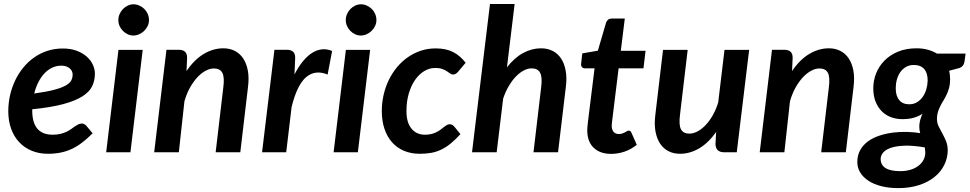

<svg xmlns="http://www.w3.org/2000/svg" viewBox="-20 -763 4858 962"><path d="M455.5 -394C455.5 -408.3 452.2 -423 445.5 -438C438.8 -453 428.8 -466.6 415.2 -478.8C401.8 -490.9 384.9 -500.8 364.8 -508.5C344.6 -516.2 321.2 -520 294.5 -520C266.8 -520 240.9 -516 216.8 -508C192.6 -500 170.4 -488.8 150.2 -474.5C130.1 -460.2 112 -443.2 96 -423.5C80 -403.8 66.5 -382.3 55.5 -359C44.5 -335.7 36.1 -311 30.2 -285C24.4 -259 21.5 -232.5 21.5 -205.5C21.5 -173.2 26.2 -143.9 35.8 -117.8C45.2 -91.6 58.7 -69.2 76 -50.8C93.3 -32.2 114.2 -17.9 138.5 -7.8C162.8 2.4 190 7.5 220 7.5C243 7.5 264.3 5.5 284 1.5C303.7 -2.5 322.3 -8.7 340 -17C357.7 -25.3 375 -36 392 -49C409 -62 426.3 -77.3 444 -95L412.5 -133C409.5 -136.3 406.1 -139 402.2 -141C398.4 -143 394.5 -144 390.5 -144C383.8 -144 377.7 -142.6 372 -139.8C366.3 -136.9 360.6 -133.5 354.8 -129.5C348.9 -125.5 342.6 -121 335.8 -116C328.9 -111 321.2 -106.5 312.8 -102.5C304.2 -98.5 294.3 -95.1 283 -92.2C271.7 -89.4 258.7 -88 244 -88C175.7 -88 141.5 -128.3 141.5 -209V-215.5C204.2 -221.8 255.8 -230.4 296.2 -241.2C336.8 -252.1 368.8 -265 392.5 -280C416.2 -295 432.6 -312 441.8 -331C450.9 -350 455.5 -371 455.5 -394ZM287.5 -434C297.5 -434 306.1 -432.6 313.2 -429.8C320.4 -426.9 326.2 -423.4 330.8 -419.2C335.2 -415.1 338.6 -410.3 340.8 -405C342.9 -399.7 344 -394.5 344 -389.5C344 -379.2 341.8 -369.5 337.2 -360.5C332.8 -351.5 323.6 -343 309.8 -335C295.9 -327 276.4 -319.7 251.2 -313C226.1 -306.3 192.8 -300.2 151.5 -294.5C156.5 -314.8 163.3 -333.6 172 -350.8C180.7 -367.9 190.8 -382.7 202.2 -395C213.8 -407.3 226.7 -416.9 241 -423.8C255.3 -430.6 270.8 -434 287.5 -434Z M695 -513H573.5L512 0H633.5ZM726.5 -662.5C726.5 -673.5 724.3 -683.8 720 -693.5C715.7 -703.2 709.9 -711.5 702.8 -718.5C695.6 -725.5 687.3 -731.1 678 -735.2C668.7 -739.4 659 -741.5 649 -741.5C639.3 -741.5 629.9 -739.4 620.8 -735.2C611.6 -731.1 603.5 -725.4 596.5 -718.2C589.5 -711.1 583.8 -702.7 579.5 -693C575.2 -683.3 573 -673.2 573 -662.5C573 -651.8 575.1 -641.8 579.2 -632.5C583.4 -623.2 589 -615 596 -608C603 -601 611 -595.4 620 -591.2C629 -587.1 638.3 -585 648 -585C658 -585 667.7 -587.1 677 -591.2C686.3 -595.4 694.7 -601 702 -608C709.3 -615 715.2 -623.2 719.8 -632.5C724.2 -641.8 726.5 -651.8 726.5 -662.5Z M752.5 0H876L904 -255C911 -280 920.1 -302.6 931.2 -322.8C942.4 -342.9 954.7 -360.2 968 -374.8C981.3 -389.2 995.2 -400.4 1009.8 -408.2C1024.2 -416.1 1038.3 -420 1052 -420C1072.3 -420 1086.3 -412.8 1094 -398.2C1101.7 -383.8 1103.3 -359.8 1099 -326.5L1060.5 0H1184L1222.5 -326.5C1226.5 -357.5 1226.2 -385.1 1221.8 -409.2C1217.2 -433.4 1209.5 -453.8 1198.5 -470.2C1187.5 -486.8 1173.5 -499.3 1156.5 -508C1139.5 -516.7 1120.3 -521 1099 -521C1065.3 -521 1032.7 -511.6 1001 -492.8C969.3 -473.9 940.5 -445.3 914.5 -407L917.5 -473.5C917.5 -487.5 913.9 -497.7 906.8 -504C899.6 -510.3 889.5 -513.5 876.5 -513.5H814Z M1293 0H1414L1441 -226.5C1459.3 -301.2 1483.8 -351.2 1514.2 -376.8C1544.8 -402.2 1580.5 -406.5 1621.5 -389.5L1644 -507.5C1626.7 -514.8 1609.6 -517.6 1592.8 -515.8C1575.9 -513.9 1559.5 -507.9 1543.5 -497.8C1527.5 -487.6 1512.1 -473.4 1497.2 -455.2C1482.4 -437.1 1468.5 -415.3 1455.5 -390L1459 -473.5C1459 -487.5 1455.4 -497.7 1448.2 -504C1441.1 -510.3 1431 -513.5 1418 -513.5H1355Z M1834.5 -513H1713L1651.5 0H1773ZM1866 -662.5C1866 -673.5 1863.8 -683.8 1859.5 -693.5C1855.2 -703.2 1849.4 -711.5 1842.2 -718.5C1835.1 -725.5 1826.8 -731.1 1817.5 -735.2C1808.2 -739.4 1798.5 -741.5 1788.5 -741.5C1778.8 -741.5 1769.4 -739.4 1760.2 -735.2C1751.1 -731.1 1743 -725.4 1736 -718.2C1729 -711.1 1723.3 -702.7 1719 -693C1714.7 -683.3 1712.5 -673.2 1712.5 -662.5C1712.5 -651.8 1714.6 -641.8 1718.8 -632.5C1722.9 -623.2 1728.5 -615 1735.5 -608C1742.5 -601 1750.5 -595.4 1759.5 -591.2C1768.5 -587.1 1777.8 -585 1787.5 -585C1797.5 -585 1807.2 -587.1 1816.5 -591.2C1825.8 -595.4 1834.2 -601 1841.5 -608C1848.8 -615 1854.8 -623.2 1859.2 -632.5C1863.8 -641.8 1866 -651.8 1866 -662.5Z M2287 -91 2256 -129C2253 -132.3 2249.6 -135.1 2245.8 -137.2C2241.9 -139.4 2237.8 -140.5 2233.5 -140.5C2228.2 -140.5 2223.2 -139.2 2218.8 -136.5C2214.2 -133.8 2209.5 -130.6 2204.5 -126.8C2199.5 -122.9 2194.2 -118.8 2188.5 -114.2C2182.8 -109.8 2176.2 -105.6 2168.8 -101.8C2161.2 -97.9 2152.7 -94.7 2143 -92C2133.3 -89.3 2122.2 -88 2109.5 -88C2080.8 -88 2058.2 -98.2 2041.5 -118.8C2024.8 -139.2 2016.5 -168.3 2016.5 -206C2016.5 -238.3 2020.4 -267.8 2028.2 -294.5C2036.1 -321.2 2046.7 -344 2060 -363C2073.3 -382 2088.7 -396.7 2106 -407C2123.3 -417.3 2141.5 -422.5 2160.5 -422.5C2175.2 -422.5 2187.1 -420.8 2196.2 -417.2C2205.4 -413.8 2213.1 -410 2219.2 -406C2225.4 -402 2230.8 -398.2 2235.2 -394.8C2239.8 -391.2 2244.8 -389.5 2250.5 -389.5C2255.2 -389.5 2259.5 -390.8 2263.5 -393.2C2267.5 -395.8 2270.8 -398.5 2273.5 -401.5L2313 -448.5C2294.7 -472.5 2273.6 -490.5 2249.8 -502.5C2225.9 -514.5 2197 -520.5 2163 -520.5C2136.7 -520.5 2111.8 -516.6 2088.2 -508.8C2064.8 -500.9 2043 -490 2023 -476C2003 -462 1985 -445.3 1969 -426C1953 -406.7 1939.3 -385.3 1928 -362C1916.7 -338.7 1908 -313.8 1902 -287.5C1896 -261.2 1893 -234.2 1893 -206.5C1893 -174.2 1897.3 -144.8 1906 -118.5C1914.7 -92.2 1927.2 -69.7 1943.5 -51C1959.8 -32.3 1979.8 -17.9 2003.2 -7.8C2026.8 2.4 2053.3 7.5 2083 7.5C2104 7.5 2123.2 5.9 2140.8 2.8C2158.2 -0.4 2175 -5.8 2191 -13.5C2207 -21.2 2222.8 -31.3 2238.2 -44C2253.8 -56.7 2270 -72.3 2287 -91Z M2345 0H2468.5L2501 -269C2508.7 -292 2518 -312.8 2529 -331.5C2540 -350.2 2551.8 -366.1 2564.5 -379.2C2577.2 -392.4 2590.3 -402.6 2604 -409.8C2617.7 -416.9 2630.8 -420.5 2643.5 -420.5C2664.2 -420.5 2678.4 -413.2 2686.2 -398.5C2694.1 -383.8 2695.8 -359.8 2691.5 -326.5L2653 0H2776L2815 -326.5C2819 -357.5 2818.8 -385.1 2814.2 -409.2C2809.8 -433.4 2802 -453.8 2791 -470.2C2780 -486.8 2765.9 -499.3 2748.8 -508C2731.6 -516.7 2712.2 -521 2690.5 -521C2660.2 -521 2630.4 -513.2 2601.2 -497.5C2572.1 -481.8 2545 -457.8 2520 -425.5L2558.5 -743H2435Z M2922.5 -104.5C2923.5 -68.8 2934.6 -41.2 2955.8 -21.5C2976.9 -1.8 3005.7 8 3042 8C3065 8 3087.6 4.2 3109.8 -3.5C3131.9 -11.2 3152.2 -22.5 3170.5 -37.5L3144 -97.5C3142.3 -101.2 3140.5 -103.9 3138.5 -105.8C3136.5 -107.6 3133.7 -108.5 3130 -108.5C3127.3 -108.5 3124.5 -107.6 3121.5 -105.8C3118.5 -103.9 3115.2 -102 3111.5 -100C3107.8 -98 3103.5 -96.1 3098.5 -94.2C3093.5 -92.4 3087.5 -91.5 3080.5 -91.5C3069.2 -91.5 3060.4 -95.2 3054.2 -102.5C3048.1 -109.8 3045 -119.8 3045 -132.5V-136.2C3045 -138.1 3045.2 -141.2 3045.8 -145.8C3046.2 -150.2 3047 -156.5 3048 -164.5C3049 -172.5 3050.3 -183.3 3052 -197L3079.5 -420.5H3204L3214.5 -508.5H3090.5L3110.5 -670H3044.5C3037.5 -670 3031.7 -668.2 3027 -664.5C3022.3 -660.8 3018.8 -655.7 3016.5 -649L2975.5 -509L2897.5 -495.5L2892 -446.5C2890.7 -437.8 2891.9 -431.3 2895.8 -427C2899.6 -422.7 2904.5 -420.5 2910.5 -420.5H2959L2930.5 -190.5C2928.5 -174.5 2926.9 -161.4 2925.8 -151.2C2924.6 -141.1 2923.8 -132.9 2923.2 -126.8C2922.8 -120.6 2922.5 -115.9 2922.5 -112.8Z M3425.5 -513H3302L3263.5 -187.5C3259.5 -156.5 3259.8 -128.8 3264.2 -104.5C3268.8 -80.2 3276.5 -59.8 3287.5 -43.2C3298.5 -26.8 3312.5 -14.2 3329.5 -5.5C3346.5 3.2 3365.7 7.5 3387 7.5C3420 7.5 3451.9 -1.5 3482.8 -19.5C3513.6 -37.5 3542 -64.8 3568 -101.5L3565 -42.5C3565 -14.2 3579.7 0 3609 0H3671.5L3733.5 -513H3610L3578.5 -249.5C3571.2 -225.8 3562 -204.3 3551 -185C3540 -165.7 3528 -149.2 3515 -135.8C3502 -122.2 3488.6 -111.8 3474.8 -104.5C3460.9 -97.2 3447.3 -93.5 3434 -93.5C3413.7 -93.5 3399.7 -100.8 3392 -115.2C3384.3 -129.8 3382.7 -153.8 3387 -187.5Z M3786.5 0H3910L3938 -255C3945 -280 3954.1 -302.6 3965.2 -322.8C3976.4 -342.9 3988.7 -360.2 4002 -374.8C4015.3 -389.2 4029.2 -400.4 4043.8 -408.2C4058.2 -416.1 4072.3 -420 4086 -420C4106.3 -420 4120.3 -412.8 4128 -398.2C4135.7 -383.8 4137.3 -359.8 4133 -326.5L4094.5 0H4218L4256.5 -326.5C4260.5 -357.5 4260.2 -385.1 4255.8 -409.2C4251.2 -433.4 4243.5 -453.8 4232.5 -470.2C4221.5 -486.8 4207.5 -499.3 4190.5 -508C4173.5 -516.7 4154.3 -521 4133 -521C4099.3 -521 4066.7 -511.6 4035 -492.8C4003.3 -473.9 3974.5 -445.3 3948.5 -407L3951.5 -473.5C3951.5 -487.5 3947.9 -497.7 3940.8 -504C3933.6 -510.3 3923.5 -513.5 3910.5 -513.5H3848Z M4740.5 -364.5C4740.5 -372.5 4740.1 -380.2 4739.2 -387.5C4738.4 -394.8 4737.2 -401.8 4735.5 -408.5L4788 -422.5C4802 -427.8 4810.2 -438.5 4812.5 -454.5L4818 -494.5H4674.5C4660.2 -503.2 4644.4 -509.8 4627.2 -514.2C4610.1 -518.8 4592 -521 4573 -521C4537.3 -521 4506 -515.3 4479 -504C4452 -492.7 4429.3 -477.6 4411 -458.8C4392.7 -439.9 4378.8 -418.6 4369.5 -394.8C4360.2 -370.9 4355.5 -346.5 4355.5 -321.5C4355.5 -295.5 4359.4 -272.8 4367.2 -253.2C4375.1 -233.8 4385.7 -217.5 4399 -204.5C4412.3 -191.5 4427.8 -181.8 4445.2 -175.5C4462.8 -169.2 4481.2 -166 4500.5 -166C4522.8 -166 4542.1 -168.3 4558.2 -173C4574.4 -177.7 4589 -184.3 4602 -193C4591.3 -169.7 4586 -148.3 4586 -129C4586 -117.3 4587.5 -106.3 4590.5 -96C4570.5 -99.3 4548.8 -101.3 4525.5 -102C4502.2 -102.7 4478.8 -101.6 4455.5 -98.8C4432.2 -95.9 4409.7 -91 4388 -84C4366.3 -77 4347.2 -67.6 4330.5 -55.8C4313.8 -43.9 4300.5 -29.3 4290.5 -12C4280.5 5.3 4275.5 25.7 4275.5 49C4275.5 68 4280.3 85.4 4290 101.2C4299.7 117.1 4313.3 130.8 4331 142.5C4348.7 154.2 4370.2 163.2 4395.5 169.8C4420.8 176.2 4449.2 179.5 4480.5 179.5C4519.2 179.5 4553.8 174.5 4584.5 164.5C4615.2 154.5 4641.1 140.9 4662.2 123.8C4683.4 106.6 4699.7 86.6 4711 63.8C4722.3 40.9 4728.2 16.8 4728.5 -8.5C4728.5 -26.5 4725.7 -42.3 4720 -56C4714.3 -69.7 4708.2 -82.5 4701.5 -94.5C4694.8 -106.5 4688.7 -118.2 4683 -129.8C4677.3 -141.2 4674.5 -153.8 4674.5 -167.5C4674.5 -180.2 4676.2 -191.8 4679.5 -202.2C4682.8 -212.8 4686.9 -222.8 4691.8 -232.2C4696.6 -241.8 4701.8 -251.1 4707.5 -260.2C4713.2 -269.4 4718.4 -279.2 4723.2 -289.5C4728.1 -299.8 4732.2 -311.1 4735.5 -323.2C4738.8 -335.4 4740.5 -349.2 4740.5 -364.5ZM4535.5 -240.5C4513.8 -240.5 4497.2 -247.5 4485.5 -261.5C4473.8 -275.5 4468 -295.3 4468 -321C4468 -336 4469.9 -350.5 4473.8 -364.5C4477.6 -378.5 4483.3 -390.9 4491 -401.8C4498.7 -412.6 4508.2 -421.2 4519.5 -427.8C4530.8 -434.2 4544 -437.5 4559 -437.5C4581.3 -437.5 4598.4 -430.8 4610.2 -417.5C4622.1 -404.2 4628 -385 4628 -360C4627.7 -345.3 4625.5 -330.9 4621.5 -316.8C4617.5 -302.6 4611.6 -289.8 4603.8 -278.5C4595.9 -267.2 4586.3 -258 4575 -251C4563.7 -244 4550.5 -240.5 4535.5 -240.5ZM4616 2C4616 15 4613 27.2 4607 38.5C4601 49.8 4592.5 59.7 4581.5 68C4570.5 76.3 4557.3 82.8 4542 87.5C4526.7 92.2 4509.7 94.5 4491 94.5C4457.7 94.5 4432.9 89.3 4416.8 79C4400.6 68.7 4392.5 53.5 4392.5 33.5C4392.5 22.2 4396.7 11.5 4405 1.5C4413.3 -8.5 4426.3 -16.5 4444 -22.5C4461.7 -28.5 4484.5 -32 4512.5 -33C4540.5 -34 4574.2 -31.2 4613.5 -24.5C4614.2 -20.5 4614.8 -16.2 4615.2 -11.8C4615.8 -7.2 4616 -2.7 4616 2Z"/></svg>

Font: Lato
Style: Bold Italic
Weight: 700
Italic angle: -7°
Designer: Lukasz Dziedzic
Foundry: tyPoland Lukasz Dziedzic
Version: Version 2.007; 2014-02-27